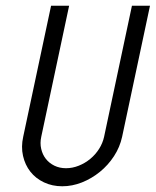

<svg xmlns="http://www.w3.org/2000/svg" viewBox="-20 -650 543 670"><path d="M503.4 -629.9 406.2 -172.9Q398.4 -136.7 377.9 -105.2Q357.4 -73.7 328.6 -50.3Q299.8 -26.9 265.9 -13.4Q231.9 0 197.3 0Q162.1 0 133.3 -13.7Q104.5 -27.3 85.9 -51Q67.4 -74.7 60.3 -106.2Q53.2 -137.7 61 -172.9L158.2 -629.9H221.2L124 -172.9Q119.1 -150.4 123.8 -130.4Q128.4 -110.4 140.1 -95.5Q151.9 -80.6 169.9 -71.8Q188 -63 210.4 -63Q232.9 -63 254.9 -71.8Q276.9 -80.6 294.9 -95.5Q313 -110.4 325.7 -130.4Q338.4 -150.4 343.3 -172.9L440.4 -629.9Z"/></svg>

Font: Fibel Nord
Style: Italic
Weight: 400
Designer: Peter Wiegel
Foundry: Peter Wioegel
Version: Version 000.000